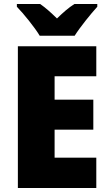

<svg xmlns="http://www.w3.org/2000/svg" viewBox="-20 -947 550 967"><path d="M180 -767H356C383 -810 438 -878 470 -913V-927H355C325 -908 299 -885 267 -854C235 -885 211 -907 182 -927H65V-913C99 -878 155 -809 180 -767ZM465 0V-153H255V-294H450V-445H255V-563H465V-714H70V0Z"/></svg>

Font: Noto Sans Telugu SemiCondensed Black
Style: Regular
Weight: 900
Width: 4
Designer: Jelle Bosma - Monotype Design Team
Foundry: Monotype Imaging Inc.
Version: Version 2.005